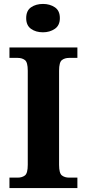

<svg xmlns="http://www.w3.org/2000/svg" viewBox="-20 -955 441 975"><path d="M28 0V-53H70Q92 -53 106.5 -64Q121 -75 121 -118V-596Q121 -639 106.5 -650Q92 -661 70 -661H28V-714H373V-661H331Q309 -661 294.5 -650Q280 -639 280 -596V-118Q280 -75 294.5 -64Q309 -53 331 -53H373V0ZM198.1 -791Q162 -791 137.5 -808.5Q113 -826 113 -863Q113 -901 137.8 -918Q162.5 -935 198.5 -935Q233 -935 258.5 -918Q284 -901 284 -863Q284 -826 258.4 -808.5Q232.8 -791 198.1 -791Z"/></svg>

Font: Noto Serif Khojki
Style: Regular
Weight: 400
Designer: Juan Bruce
Version: Version 2.002